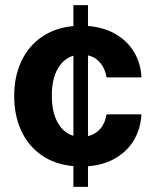

<svg xmlns="http://www.w3.org/2000/svg" viewBox="-20 -727 603 747"><path d="M265.6 -80.6Q194.3 -86.9 142.3 -122.8Q90.3 -158.7 62.7 -218.3Q35.2 -277.8 35.2 -353.5Q35.2 -429.2 63 -488.5Q90.8 -547.9 142.8 -583.5Q194.8 -619.1 265.6 -625.5V-707H322.3V-626Q382.8 -621.1 428.7 -595Q474.6 -568.8 501.2 -525.1Q527.8 -481.4 530.3 -425.8H394.5Q389.2 -459.5 370.4 -482.2Q351.6 -504.9 322.3 -511.7V-197.3Q351.1 -204.1 370.1 -225.8Q389.2 -247.6 394.5 -282.2H530.3Q527.3 -226.1 501.2 -182.1Q475.1 -138.2 429.4 -111.6Q383.8 -85 322.3 -80.1V0H265.6ZM265.6 -198.7V-510.3Q226.1 -498.5 203.9 -458.3Q181.6 -418 181.6 -355.5Q181.6 -291.5 203.9 -251Q226.1 -210.4 265.6 -198.7Z"/></svg>

Font: Pretendard GOV
Style: Bold
Weight: 700
Designer: Base glyphs from Inter by Rasmus Andersson; Hangeul glyphs from Noto Sans CJK(Source Han Sans) by Jang Soo-young and Kan
Foundry: Kil Hyung-jin
Version: Version 1.309